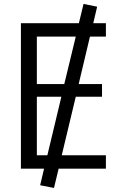

<svg xmlns="http://www.w3.org/2000/svg" viewBox="-20 -847 627 964"><path d="M85 0V-730.5H376L399.4 -827.1L467.8 -813.5L448.2 -730.5H511.7V-663.1H431.6L375 -424.8H492.2V-361.3H360.4L290 -67.4H511.7V0H274.4L251 96.7L181.6 83L201.2 0ZM165 -67.4H217.8L288.1 -361.3H165ZM165 -424.8H302.7L360.4 -663.1H165Z"/></svg>

Font: GenEi M Gothic v2 Regular
Style: Regular
Weight: 400
Version: Version 2.0